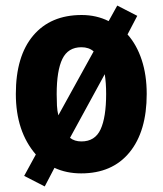

<svg xmlns="http://www.w3.org/2000/svg" viewBox="-20 -614 586 691"><path d="M508 -276Q508 -141 446 -65.5Q384 10 272 10Q219 10 176 -10L141 57L67 19L109 -58Q37 -141 37 -276Q37 -412 99.5 -486Q162 -560 274 -560Q327 -560 371 -538L402 -594L474 -557L439 -490Q472 -453 490 -398.5Q508 -344 508 -276ZM184 -275Q184 -253 185 -234Q186 -215 190 -199L317 -429Q300 -444 273 -444Q225 -444 204.5 -402Q184 -360 184 -275ZM362 -276Q362 -315 357 -347L232 -118Q248 -105 273 -105Q322 -105 342 -148.5Q362 -192 362 -276Z"/></svg>

Font: Noto Sans Lao UI Cond ExtBd
Style: Regular
Weight: 800
Width: 3
Designer: Monotype Design Team
Foundry: Monotype Imaging Inc.
Version: Version 2.000; ttfautohint (v1.8.4.7-5d5b)